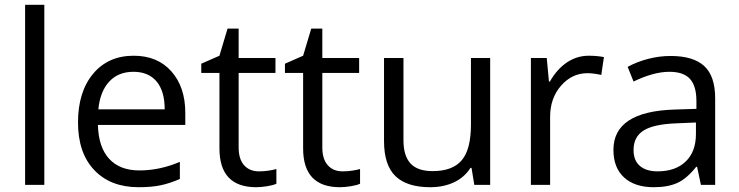

<svg xmlns="http://www.w3.org/2000/svg" viewBox="-20 -780 3118 810"><path d="M167 0H85.9V-759.8H167Z M564.9 9.8Q446.3 9.8 377.7 -62.5Q309.1 -134.8 309.1 -263.2Q309.1 -392.6 372.8 -468.8Q436.5 -544.9 543.9 -544.9Q644.5 -544.9 703.1 -478.8Q761.7 -412.6 761.7 -304.2V-252.9H393.1Q395.5 -158.7 440.7 -109.9Q485.8 -61 567.9 -61Q654.3 -61 738.8 -97.2V-24.9Q695.8 -6.3 657.5 1.7Q619.1 9.8 564.9 9.8ZM543 -477.1Q478.5 -477.1 440.2 -435.1Q401.9 -393.1 395 -318.8H674.8Q674.8 -395.5 640.6 -436.3Q606.4 -477.1 543 -477.1Z M1072.8 -57.1Q1094.2 -57.1 1114.3 -60.3Q1134.3 -63.5 1146 -66.9V-4.9Q1132.8 1.5 1107.2 5.6Q1081.5 9.8 1061 9.8Q905.8 9.8 905.8 -153.8V-472.2H829.1V-511.2L905.8 -544.9L939.9 -659.2H986.8V-535.2H1142.1V-472.2H986.8V-157.2Q986.8 -108.9 1009.8 -83Q1032.7 -57.1 1072.8 -57.1Z M1425.8 -57.1Q1447.3 -57.1 1467.3 -60.3Q1487.3 -63.5 1499 -66.9V-4.9Q1485.8 1.5 1460.2 5.6Q1434.6 9.8 1414.1 9.8Q1258.8 9.8 1258.8 -153.8V-472.2H1182.1V-511.2L1258.8 -544.9L1293 -659.2H1339.8V-535.2H1495.1V-472.2H1339.8V-157.2Q1339.8 -108.9 1362.8 -83Q1385.7 -57.1 1425.8 -57.1Z M1682.1 -535.2V-188Q1682.1 -122.6 1711.9 -90.3Q1741.7 -58.1 1805.2 -58.1Q1889.2 -58.1 1928 -104Q1966.8 -149.9 1966.8 -253.9V-535.2H2047.9V0H1981L1969.2 -71.8H1964.8Q1939.9 -32.2 1895.8 -11.2Q1851.6 9.8 1794.9 9.8Q1697.3 9.8 1648.7 -36.6Q1600.1 -83 1600.1 -185.1V-535.2Z M2463.9 -544.9Q2499.5 -544.9 2527.8 -539.1L2516.6 -463.9Q2483.4 -471.2 2458 -471.2Q2393.1 -471.2 2346.9 -418.5Q2300.8 -365.7 2300.8 -287.1V0H2219.7V-535.2H2286.6L2295.9 -436H2299.8Q2329.6 -488.3 2371.6 -516.6Q2413.6 -544.9 2463.9 -544.9Z M2937 0 2920.9 -76.2H2917Q2877 -25.9 2837.2 -8.1Q2797.4 9.8 2737.8 9.8Q2658.2 9.8 2613 -31.2Q2567.9 -72.3 2567.9 -147.9Q2567.9 -310.1 2827.1 -317.9L2918 -320.8V-354Q2918 -417 2890.9 -447Q2863.8 -477.1 2804.2 -477.1Q2737.3 -477.1 2652.8 -436L2627.9 -498Q2667.5 -519.5 2714.6 -531.7Q2761.7 -543.9 2809.1 -543.9Q2904.8 -543.9 2950.9 -501.5Q2997.1 -459 2997.1 -365.2V0ZM2753.9 -57.1Q2829.6 -57.1 2872.8 -98.6Q2916 -140.1 2916 -214.8V-263.2L2835 -259.8Q2738.3 -256.3 2695.6 -229.7Q2652.8 -203.1 2652.8 -147Q2652.8 -103 2679.4 -80.1Q2706.1 -57.1 2753.9 -57.1Z"/></svg>

Font: f0_51640 
Style: Regular
Weight: 400
Foundry: Ascender Corporation
Version: Version 1.10